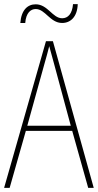

<svg xmlns="http://www.w3.org/2000/svg" viewBox="-20 -916 477 936"><path d="M79 -804H103C107 -854 130 -872 154 -872C201 -872 224 -804 283 -804C324 -804 357 -834 359 -896H336C332 -848 311 -827 283 -827C236 -827 213 -895 154 -895C115 -895 84 -868 79 -804ZM410 0H437L238 -715H204L0 0H27L106 -278H332ZM243 -607 325 -303H113L197 -606C206 -638 213 -662 220 -691C228 -660 235 -637 243 -607Z"/></svg>

Font: Noto Sans Lao UI Cond Thin
Style: Regular
Weight: 100
Width: 3
Designer: Monotype Design Team
Foundry: Monotype Imaging Inc.
Version: Version 2.000